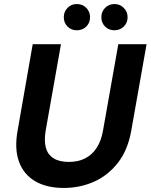

<svg xmlns="http://www.w3.org/2000/svg" viewBox="-20 -919 746 951"><path d="M296 12Q211 12 154 -21.5Q97 -55 74 -118.5Q51 -182 67 -271L142 -700H282L206 -271Q198 -222 207 -188Q216 -154 244.5 -135.5Q273 -117 321 -117Q366 -117 400.5 -134Q435 -151 458 -185.5Q481 -220 490 -271L566 -700H706L630 -271Q613 -175 563.5 -112Q514 -49 444.5 -18.5Q375 12 296 12ZM360 -769Q333 -769 314.5 -787.5Q296 -806 296 -834Q296 -861 314.5 -880Q333 -899 360 -899Q389 -899 407.5 -880Q426 -861 426 -834Q426 -806 407.5 -787.5Q389 -769 360 -769ZM547 -769Q519 -769 500.5 -787.5Q482 -806 482 -834Q482 -861 500.5 -880Q519 -899 547 -899Q574 -899 593 -880Q612 -861 612 -834Q612 -806 593 -787.5Q574 -769 547 -769Z"/></svg>

Font: DM Sans 17pt ExtraBold
Style: Italic
Weight: 800
Italic angle: -10°
Version: Version 4.004;gftools[0.9.30]